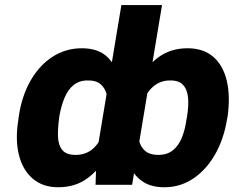

<svg xmlns="http://www.w3.org/2000/svg" viewBox="-20 -748 995 777"><path d="M900.9 -275.4 898.9 -265.6Q885.7 -184.6 850.1 -122.6Q814.5 -60.5 762 -25.4Q709.5 9.8 645 9.8Q593.8 9.8 560.3 -11.5Q526.9 -32.7 508.1 -70.1Q489.3 -107.4 481.9 -156.7Q474.6 -206.1 476.6 -262.7L477.5 -271.5Q501.5 -351.6 536.1 -415.3Q570.8 -479 620.6 -515.9Q670.4 -552.7 738.8 -552.7Q802.7 -552.7 842.8 -518.3Q882.8 -483.9 897.7 -421.4Q912.6 -358.9 900.9 -275.4ZM734.9 -265.6 736.8 -275.4Q744.1 -319.8 741 -353Q737.8 -386.2 720.7 -404.5Q703.6 -422.9 668.9 -422.4Q621.1 -422.9 588.6 -386.5Q556.2 -350.1 543.9 -284.7L539.1 -251Q535.2 -210.4 542.2 -181.2Q549.3 -151.9 568.4 -136.5Q587.4 -121.1 619.6 -121.1Q657.2 -121.1 680.7 -140.6Q704.1 -160.2 716.8 -192.9Q729.5 -225.6 734.9 -265.6ZM370.6 -122.1 471.2 -727.5H635.7L514.6 0H366.7ZM54.7 -265.6 55.7 -275.4Q67.9 -358.9 103.5 -421.4Q139.2 -483.9 192.6 -518.3Q246.1 -552.7 311 -552.7Q378.9 -552.7 416 -515.9Q453.1 -479 466.8 -415.3Q480.5 -351.6 477.5 -271.5L475.6 -262.7Q453.1 -188 418.7 -126Q384.3 -64 334.7 -27.1Q285.2 9.8 215.8 9.8Q152.8 9.8 112.1 -25.4Q71.3 -60.5 56.2 -122.6Q41 -184.6 54.7 -265.6ZM219.7 -275.4 218.8 -265.6Q213.4 -225.6 214.8 -192.9Q216.3 -160.2 232.4 -140.6Q248.5 -121.1 286.1 -121.1Q334.5 -121.1 365.7 -155.5Q397 -189.9 410.2 -251L415 -284.7Q420.4 -328.1 413.6 -359.1Q406.7 -390.1 387.9 -406.5Q369.1 -422.9 336.4 -422.4Q302.2 -422.9 278.8 -404.5Q255.4 -386.2 241.5 -353Q227.5 -319.8 219.7 -275.4Z"/></svg>

Font: Inter 24pt ExtraBold
Style: Italic
Weight: 800
Italic angle: -9.3988°
Designer: Rasmus Andersson
Foundry: rsms
Version: Version 4.001;git-66647c0bb